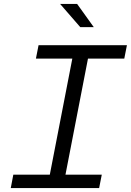

<svg xmlns="http://www.w3.org/2000/svg" viewBox="-20 -961 668 981"><path d="M35 0H486.5L500 -68.5H314.5L429.5 -661.5H615L628.5 -730H177L163.5 -661.5H349.5L234.5 -68.5H48ZM459 -822.5 374 -941H287L390 -822.5Z"/></svg>

Font: Monaspace Neon Light
Style: Italic
Weight: 300
Italic angle: -11°
Designer: Riley Cran & the Lettermatic Team
Foundry: Lettermatic
Version: Version 1.200 (Monaspace Neon)